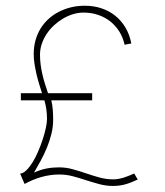

<svg xmlns="http://www.w3.org/2000/svg" viewBox="-20 -627 564 656"><path d="M450.7 -13.7Q450.2 -15.1 448.2 -17.8Q446.3 -20.5 444.6 -23.9Q442.9 -27.3 441.2 -30Q439.5 -32.7 438.5 -34.2Q430.7 -30.8 421.9 -27.1Q413.1 -23.4 403.8 -20.5Q394.5 -17.6 385.3 -15.9Q376 -14.2 367.2 -14.2Q343.3 -14.2 320.1 -20.5Q296.9 -26.9 274.2 -34.7Q251.5 -42.5 228.5 -48.8Q205.6 -55.2 181.6 -55.2Q170.4 -55.2 159.4 -54.2Q148.4 -53.2 137.7 -51Q127 -48.8 116.7 -45.4Q106.4 -42 96.2 -37.1Q107.9 -57.1 119.6 -78.9Q131.3 -100.6 140.6 -123.3Q149.9 -146 155.8 -169.9Q161.6 -193.8 161.6 -217.8Q161.6 -234.9 160.4 -251.2Q159.2 -267.6 155.3 -284.2H294.9V-308.6H144Q138.2 -325.7 133.3 -341.6Q128.4 -357.4 124.8 -373.3Q121.1 -389.2 118.9 -405.8Q116.7 -422.4 116.7 -440.4Q116.7 -459 122.6 -476.6Q128.4 -494.1 138.9 -510.3Q149.4 -526.4 163.8 -539.8Q178.2 -553.2 194.6 -563Q210.9 -572.8 229 -578.4Q247.1 -584 265.1 -584Q291.5 -584 314.5 -576.4Q337.4 -568.8 355.7 -554.7Q374 -540.5 387 -520.3Q399.9 -500 405.8 -474.1Q412.6 -475.6 417.2 -476.3Q421.9 -477.1 428.7 -478.5Q422.9 -508.8 408.7 -532.7Q394.5 -556.6 373.8 -573.2Q353 -589.8 326.7 -598.6Q300.3 -607.4 269.5 -607.4Q245.1 -607.4 222.9 -602.1Q200.7 -596.7 181.2 -586.7Q161.6 -576.7 145.8 -562.3Q129.9 -547.9 118.7 -529.5Q107.4 -511.2 101.3 -489.3Q95.2 -467.3 95.2 -442.4Q95.2 -425.8 97.9 -408.7Q100.6 -391.6 104.5 -374.5Q108.4 -357.4 113.5 -340.8Q118.7 -324.2 123.5 -308.6H51.3V-284.2H131.8Q136.2 -268.1 138.4 -252.7Q140.6 -237.3 140.6 -220.2Q140.6 -208.5 136.7 -190.2Q132.8 -171.9 126.2 -151.6Q119.6 -131.3 110.8 -110.6Q102.1 -89.8 91.8 -73.2Q81.5 -56.6 70.6 -45.7Q59.6 -34.7 48.8 -33.7L64 1.5Q77.6 -5.9 92 -12Q106.4 -18.1 121.3 -22.2Q136.2 -26.4 151.6 -28.6Q167 -30.8 182.6 -30.8Q206.5 -30.8 229.2 -24.7Q252 -18.6 274.4 -11.2Q296.9 -3.9 319.6 2.2Q342.3 8.3 366.2 8.3Q377.9 8.3 388.7 6.8Q399.4 5.4 409.7 2.4Q419.9 -0.5 429.9 -4.6Q439.9 -8.8 450.7 -13.7Z"/></svg>

Font: SaysetthaMai Thin
Style: Regular
Weight: 100
Designer: John M. Durdin
Foundry: Lao Script for Windows
Version: Version 1.101